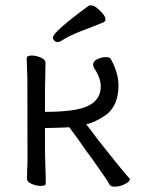

<svg xmlns="http://www.w3.org/2000/svg" viewBox="-20 -693 540 726"><path d="M414 13Q398 13 393.5 4Q389 -5 376 -24L358 -50Q331 -90 305 -124Q280 -161 242 -212L226 -211Q182 -209 150 -209Q150 -100 151 -79Q153 -34 153 1Q153 10 134 10Q118 10 100 2.5Q82 -5 82 -18Q82 -43 84 -81Q84 -376 83.5 -397Q83 -418 82 -440.5Q81 -463 81 -473Q81 -483 100 -483Q116 -483 134 -475.5Q152 -468 152 -455L151 -396Q150 -378 150 -270Q269 -270 315 -293.5Q361 -317 361 -366Q361 -398 337 -434Q332 -442 332 -448Q332 -462 348.5 -469.5Q365 -477 380 -477Q395 -477 399 -470Q428 -417 428 -370Q428 -296 383 -260Q340 -230 306 -223L321 -204L354 -160Q436 -56 468 -20Q471 -19 471 -15Q471 -6 451.5 3.5Q432 13 414 13ZM198 -534Q190 -534 185 -539.5Q180 -545 180 -551Q180 -572 315 -671Q318 -673 323 -673Q334 -673 346.5 -663Q359 -653 369 -641Q379 -629 379 -619Q379 -613 372 -609Q328 -591 284.5 -574.5Q241 -558 211 -538Q204 -534 198 -534Z"/></svg>

Font: LXGW WenKai Mono TC
Style: Regular
Weight: 400
Designer: LXGW / Fontworks Inc.
Foundry: LXGW / Fontworks Inc.
Version: Version 1.330